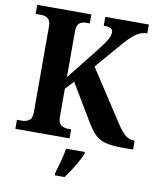

<svg xmlns="http://www.w3.org/2000/svg" viewBox="-99 -791 902 1089"><g transform="rotate(10 352.0 -246.5)"><path d="M26 0V-52H55Q79 -52 96 -64Q113 -76 113 -110V-606Q113 -638 97 -650Q81 -662 59 -662H26V-714H338V-662H315Q292 -662 277.5 -649.5Q263 -637 263 -604V-339L416 -532Q444 -568 457.5 -591Q471 -614 471 -635Q471 -650 458.5 -656.5Q446 -663 418 -663V-714H669V-663Q631 -663 599.5 -638.5Q568 -614 535 -575L407 -426L596 -136Q625 -91 647.5 -71.5Q670 -52 699 -52H704V0H644Q580 0 543 -10Q506 -20 482 -45Q458 -70 431 -115L308 -321L263 -273V-110Q263 -77 279.5 -64.5Q296 -52 321 -52H338V0ZM292 208Q301 178 312.5 136Q324 94 329 61H437V71Q429 92 414 119Q399 146 381.5 173Q364 200 348 221H292Z"/></g></svg>

Font: Noto Serif Lao SemiCondensed
Style: Bold
Weight: 700
Width: 4
Designer: Monotype Design Team
Foundry: Monotype Imaging Inc.
Version: Version 2.003; ttfautohint (v1.8.4.7-5d5b)